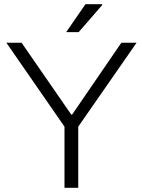

<svg xmlns="http://www.w3.org/2000/svg" viewBox="-20 -888 676 908"><path d="M285 0V-289L10 -686H82L317 -346H321L554 -686H626L350 -289V0ZM293 -736 384 -868H463L464 -865L352 -736Z"/></svg>

Font: Archivo SemiBold ExtraLight
Style: Regular
Weight: 250
Version: Version 2.001